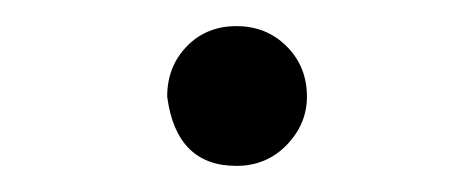

<svg xmlns="http://www.w3.org/2000/svg" viewBox="-20 -433 363 147"><path d="M161 -306Q115 -306 108 -359Q108 -382 123 -397.5Q138 -413 161 -413Q184 -413 199.5 -397.5Q215 -382 215 -359Q215 -338 199.5 -322Q184 -306 161 -306Z"/></svg>

Font: Minh Nguyen ExtraLight
Style: Regular
Weight: 250
Designer: Ryoko NISHIZUKA 西塚涼子 (kana & ideographs); Frank Grießhammer (Latin, Greek & Cyrillic); Wenlong ZHANG 张文龙 (bopomofo); San
Foundry: Adobe
Version: Version 1.100;July 7, 2023;FontCreator 14.0.0.2814 64-bit